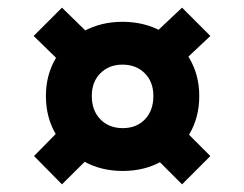

<svg xmlns="http://www.w3.org/2000/svg" viewBox="-20 -601 638 502"><path d="M301 -154Q243 -154 197.5 -180Q152 -206 126 -250Q100 -294 100 -350Q100 -405 126 -449Q152 -493 197.5 -518.5Q243 -544 300 -544Q358 -544 403.5 -518.5Q449 -493 475 -449Q501 -405 501 -350Q501 -294 475 -250Q449 -206 404 -180Q359 -154 301 -154ZM142 -119 69 -193 183 -309 260 -236ZM301 -266Q337 -266 359 -289Q381 -312 381 -350Q381 -387 358.5 -409.5Q336 -432 300 -432Q265 -432 242.5 -409.5Q220 -387 220 -350Q220 -312 242.5 -289Q265 -266 301 -266ZM191 -387 68 -507 142 -581 266 -460ZM456 -119 343 -232 419 -304 530 -193ZM411 -395 335 -467 456 -581 530 -507Z"/></svg>

Font: Figtree Light
Style: Bold
Weight: 700
Version: Version 2.002